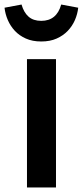

<svg xmlns="http://www.w3.org/2000/svg" viewBox="-35 -827 365 847"><path d="M84 0V-566H212V0ZM147 -644Q108 -644 79 -657Q50 -670 30.5 -691Q11 -712 -0.5 -738.5Q-12 -765 -15 -793L60 -807Q70 -772 91 -753.5Q112 -735 147 -735Q215 -735 235 -807L310 -793Q307 -765 295.5 -738.5Q284 -712 264 -691Q244 -670 215 -657Q186 -644 147 -644Z"/></svg>

Font: Qnwhxotralxmqkhsjrfbfhwcoqn
Style: Regular
Weight: 500
Designer: Carrois Corporate & Edenspiekermann
Foundry: Carrois Corporate GbR & Edenspiekermann AG
Version: Version 2.001